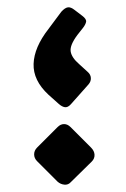

<svg xmlns="http://www.w3.org/2000/svg" viewBox="-20 -490 342 523"><path d="M173 -206Q165 -197 157 -198Q149 -199 140 -207L112 -232Q70 -271 71.5 -316Q73 -361 112 -411L147 -458Q157 -469 165 -470Q173 -471 183 -463L204 -447Q216 -438 214.5 -430.5Q213 -423 206 -414L191 -395Q170 -367 172.5 -350Q175 -333 196 -315L219 -294Q227 -287 227.5 -277.5Q228 -268 221 -260ZM173 6Q166 14 155.5 13Q145 12 137 5L81 -51Q73 -59 73 -69.5Q73 -80 81 -88L137 -144Q145 -152 154.5 -152Q164 -152 172 -144L228 -88Q237 -79 237.5 -68.5Q238 -58 230 -50Z"/></svg>

Font: Rubik Medium
Style: Italic
Weight: 500
Italic angle: -12°
Designer: Hubert and Fischer
Foundry: Hubert and Fischer
Version: Version 2.300;gftools[0.9.30]